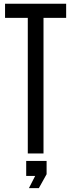

<svg xmlns="http://www.w3.org/2000/svg" viewBox="-20 -820 380 1026"><path d="M128.5 0V-724.5H7V-800H333.5V-724.5H212.5V0ZM134.5 185.5 168 120H120V40H229V111L187.5 185.5Z"/></svg>

Font: Big Shoulders
Style: Regular
Weight: 400
Designer: Patric King
Foundry: XO Type Co
Version: Version 2.002